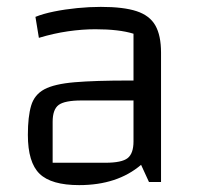

<svg xmlns="http://www.w3.org/2000/svg" viewBox="-20 -529 581 558"><path d="M210 9Q129 9 95 -24Q61 -57 61 -137Q61 -190 70.5 -222Q80 -254 109 -269.5Q138 -285 197 -290Q256 -295 356 -295H398V-237H217Q168 -237 150.5 -224Q133 -211 133 -175V-56H286Q334 -56 351 -69.5Q368 -83 368 -118V-431Q326 -444 257 -444Q219 -444 177.5 -438Q136 -432 93 -419L83 -480Q105 -489 137 -495.5Q169 -502 204.5 -505.5Q240 -509 273 -509Q339 -509 377 -496.5Q415 -484 431.5 -455Q448 -426 448 -376V0H413L390 -50Q321 9 210 9Z"/></svg>

Font: Changa ExtraLight Light
Style: Regular
Weight: 300
Version: Version 3.002; ttfautohint (v1.8.2)